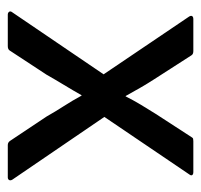

<svg xmlns="http://www.w3.org/2000/svg" viewBox="-32 -496 528 505"><g transform="rotate(90 232.5 -244.0)"><path d="M19 0Q14 0 11.5 -3.5Q9 -7 13 -12L176 -252L24 -477Q21 -482 23 -485Q25 -488 31 -488H115Q123 -488 126 -483L189 -385Q200 -368 211 -349Q222 -330 233 -310H234Q244 -330 256 -350Q268 -370 280 -389L341 -483Q343 -487 346 -487.5Q349 -488 352 -488H433Q439 -488 441 -485Q443 -482 439 -477L288 -254L453 -12Q456 -7 454 -3.5Q452 0 447 0H362Q355 0 351 -6L287 -102Q274 -125 259.5 -147.5Q245 -170 232 -194H231Q218 -171 204 -148Q190 -125 177 -102L114 -6Q111 0 102 0Z"/></g></svg>

Font: Sofia Sans Semi Condensed Medium
Style: Regular
Weight: 500
Designer: Botio Nikoltchev, Ani Petrova
Foundry: lettersoup
Version: Version 4.100